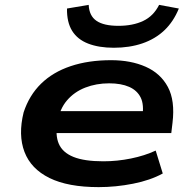

<svg xmlns="http://www.w3.org/2000/svg" viewBox="-20 -758 790 788"><path d="M385 10Q259 10 183 -27.5Q107 -65 80.5 -134.5Q54 -204 77 -297Q100 -367 148.5 -414.5Q197 -462 270 -486.5Q343 -511 436 -511Q517 -511 578 -484Q639 -457 669 -401Q699 -345 688 -254L683 -212H183L196 -302H590L564 -277Q572 -328 557.5 -357.5Q543 -387 510 -401.5Q477 -416 428 -416Q375 -416 330 -398.5Q285 -381 255 -346Q225 -311 216 -257Q206 -203 221.5 -167.5Q237 -132 281.5 -114Q326 -96 404 -96Q461 -96 517.5 -107.5Q574 -119 619 -140L648 -46Q597 -18 526 -4Q455 10 385 10ZM447 -562Q386 -562 342 -579Q298 -596 276 -631.5Q254 -667 255 -723L344 -738Q346 -693 376 -672.5Q406 -652 466 -652Q525 -652 567.5 -672Q610 -692 633 -738L714 -723Q692 -669 654.5 -633.5Q617 -598 564.5 -580Q512 -562 447 -562Z"/></svg>

Font: Nunito Sans 7pt Expanded
Style: Bold Italic
Weight: 700
Width: 7
Italic angle: -9°
Designer: Vernon Adams
Foundry: Vernon Adams
Version: Version 3.101;gftools[0.9.27]